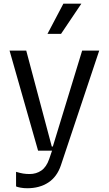

<svg xmlns="http://www.w3.org/2000/svg" viewBox="-20 -821 593 1046"><path d="M128.6 204.5Q108.7 204.5 91.6 201.3Q74.6 198.2 67.5 194.6V115.1Q89.8 121.8 106.2 124.5Q122.5 127.1 141.3 127.1Q177.6 127.1 205.3 108Q233 88.8 247.9 45.5L263.5 0H187.5L32 -545.5H122.9L262.1 -22.7H267.8L427.6 -545.5H520.6L311.8 79.5Q290.8 142 243.3 173.3Q195.7 204.5 128.6 204.5ZM238.6 -636.4 325.3 -801.1H423.3L312.5 -636.4Z"/></svg>

Font: Riot Sans
Style: Regular
Weight: 400
Designer: Rasmus Andersson
Foundry: rsms
Version: Version 3.005